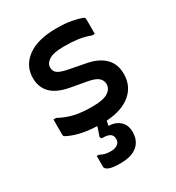

<svg xmlns="http://www.w3.org/2000/svg" viewBox="-186 -656 921 1006"><g transform="rotate(-30 275.0 -152.5)"><path d="M267 -93Q335 -93 363 -111.5Q391 -130 391 -158Q391 -181 374 -196.5Q357 -212 314 -220L214 -238Q140 -252 106 -287.5Q72 -323 72 -378Q72 -452 133 -497.5Q194 -543 309 -543Q362 -543 398 -536Q434 -529 456 -521Q465 -518 467 -514Q469 -510 469 -502V-417H453Q416 -431 380 -436Q344 -441 297 -441Q232 -441 205 -423.5Q178 -406 178 -381Q178 -359 193.5 -346.5Q209 -334 254 -325L352 -306Q420 -294 458 -257.5Q496 -221 496 -159Q496 -87 443.5 -42.5Q391 2 296 8Q294 18 292 26L290 36Q333 38 358.5 61.5Q384 85 384 127Q384 179 349.5 208.5Q315 238 247 238Q198 238 178 229Q158 220 158 208V142H170Q183 149 198 153.5Q213 158 235 158Q259 158 275 147.5Q291 137 291 115Q291 95 277 85Q263 75 231 75Q226 75 223 71Q220 67 221 61Q226 47 230.5 34Q235 21 239 8Q179 6 134.5 -5.5Q90 -17 64 -32Q57 -36 57 -45V-137H73Q117 -113 161.5 -103Q206 -93 267 -93Z"/></g></svg>

Font: Recursive Sn Lnr St Med
Style: Regular
Weight: 500
Version: Version 1.085;hotconv 1.1.0;makeotfexe 2.6.0; ttfautohint (v